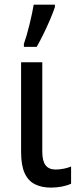

<svg xmlns="http://www.w3.org/2000/svg" viewBox="-20 -811 348 840"><path d="M165 -538.6V-147.5Q165 -106.9 179.4 -88.1Q193.8 -69.3 223.1 -69.3Q241.2 -69.3 260 -73.2Q278.8 -77.1 291 -82.5V-7.3Q274.9 0.5 251.5 5.1Q228 9.8 203.1 9.8Q162.1 9.8 132.8 -4.9Q103.5 -19.5 87.9 -53.5Q72.3 -87.4 72.3 -146V-538.6ZM84.5 -606V-619.1Q89.8 -633.8 96.4 -656.2Q103 -678.7 109.1 -703.9Q115.2 -729 120.1 -752Q125 -774.9 127.4 -790.5H220.2V-779.8Q211.9 -755.4 199 -725.1Q186 -694.8 170.9 -663.8Q155.8 -632.8 140.6 -606Z"/></svg>

Font: Open Sans SemiCondensed Medium
Style: Regular
Weight: 500
Width: 4
Designer: Monotype Design Team
Foundry: Monotype Imaging Inc.
Version: Version 3.000